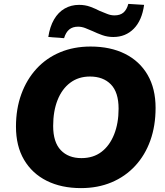

<svg xmlns="http://www.w3.org/2000/svg" viewBox="-20 -955 847 986"><path d="M396 11Q295 11 220 -26.5Q145 -64 103.5 -134.5Q62 -205 62 -305Q62 -396 89.5 -471.5Q117 -547 167.5 -602Q218 -657 288.5 -686.5Q359 -716 445 -716Q547 -716 622 -678.5Q697 -641 738 -570.5Q779 -500 779 -401Q779 -309 752 -233.5Q725 -158 674 -103Q623 -48 552.5 -18.5Q482 11 396 11ZM398 -143Q459 -143 501 -175Q543 -207 566 -264.5Q589 -322 589 -397Q589 -481 549.5 -521.5Q510 -562 442 -562Q383 -562 340.5 -530Q298 -498 275.5 -441Q253 -384 253 -308Q253 -225 292 -184Q331 -143 398 -143ZM309 -759 228 -765Q236 -818 257.5 -855Q279 -892 312 -911Q345 -930 386 -930Q417 -930 443 -920.5Q469 -911 492 -899Q512 -891 530.5 -883.5Q549 -876 568 -876Q597 -876 614 -890.5Q631 -905 639 -935L720 -930Q709 -850 667 -807.5Q625 -765 562 -765Q532 -765 505.5 -774.5Q479 -784 456 -795Q436 -804 417.5 -811Q399 -818 381 -818Q353 -818 335.5 -803.5Q318 -789 309 -759Z"/></svg>

Font: Nunito Sans 12pt ExtraLight 12pt Black
Style: Italic
Weight: 900
Italic angle: -9°
Version: Version 3.101;gftools[0.9.27]